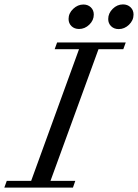

<svg xmlns="http://www.w3.org/2000/svg" viewBox="-70 -857 630 877"><path d="M472.2 -724.1Q451.2 -724.1 437.7 -737.1Q424.3 -750 424.3 -770Q424.3 -796.4 444.8 -816.7Q465.3 -836.9 491.7 -836.9Q512.7 -836.9 526.4 -823.7Q540 -810.5 540 -790.5Q540 -764.2 519.3 -744.1Q498.5 -724.1 472.2 -724.1ZM291 -724.6Q270 -724.6 256.6 -737.5Q243.2 -750.5 243.2 -770.5Q243.2 -796.4 264.2 -816.4Q285.2 -836.4 311 -836.4Q331.5 -836.4 345 -823.5Q358.4 -810.5 358.4 -790.5Q358.4 -764.2 337.9 -744.4Q317.4 -724.6 291 -724.6ZM-50.3 0 -39.1 -30.8H72.3L291 -632.3H179.7L190.9 -663.1H504.4L493.2 -632.3H379.9L160.6 -30.8H273.9L263.2 0Z"/></svg>

Font: Elstob 10pt
Style: Italic
Weight: 400
Italic angle: -20°
Designer: Peter S. Baker
Version: Version 1.015